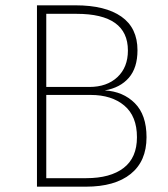

<svg xmlns="http://www.w3.org/2000/svg" viewBox="-20 -702 630 722"><path d="M531 -186Q531 -96 471.5 -48Q412 0 303 0H119V-682H264Q376 -682 436.5 -639.5Q497 -597 497 -513Q497 -447 464.5 -409.5Q432 -372 374 -362Q443 -358 487 -314Q531 -270 531 -186ZM154 -650V-375H316Q382 -375 421.5 -412Q461 -449 461 -512Q461 -650 268 -650ZM495 -186Q495 -265 447.5 -305Q400 -345 321 -345H154V-32H304Q395 -32 445 -70.5Q495 -109 495 -186Z"/></svg>

Font: FiraGO UltraLight
Style: Regular
Weight: 200
Designer: bBox Type
Foundry: bBox Type GmbH
Version: Version 1.001